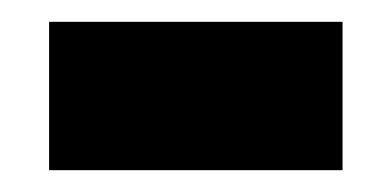

<svg xmlns="http://www.w3.org/2000/svg" viewBox="-20 -356 359 176"><path d="M25 -200V-336H294V-200Z"/></svg>

Font: Noto Sans Thai Looped ExtraBold
Style: Regular
Weight: 800
Designer: Sasikarn Vongin, Ben Mitchell
Foundry: The Fontpad Ltd
Version: Version 1.001; ttfautohint (v1.8.4.7-5d5b)